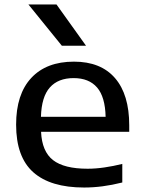

<svg xmlns="http://www.w3.org/2000/svg" viewBox="-20 -828 640 858"><path d="M356 10Q205.5 10 128.8 -58.2Q52 -126.5 52 -271Q52 -407 119.8 -479.8Q187.5 -552.5 310.5 -552.5Q430.5 -552.5 494 -479Q557.5 -405.5 557.5 -268V-239H163.5Q167.5 -151 217 -112.5Q266.5 -74 371.5 -74Q407.5 -74 447 -79.8Q486.5 -85.5 526.5 -95.5V-12.5Q480.5 -1 438.5 4.5Q396.5 10 356 10ZM309 -479Q240 -479 202.8 -437.2Q165.5 -395.5 163 -306H452Q450 -395 413.8 -437Q377.5 -479 309 -479ZM256.5 -623.5 107 -808H232.5L364.5 -623.5Z"/></svg>

Font: Encode Sans Exp Md
Style: Regular
Weight: 500
Width: 7
Designer: Multiple Designers
Foundry: Impallari Type
Version: Version 3.002; ttfautohint (v1.8.3) -l 8 -r 50 -G 200 -x 14 